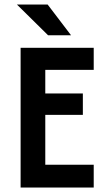

<svg xmlns="http://www.w3.org/2000/svg" viewBox="-20 -839 478 859"><path d="M72.2 0V-625H399.3V-526.4H182.6V-420.8H350.7V-325H182.6V-102.1H399.3V0ZM195.1 -681.2 55.6 -818.8H193.1L297.9 -681.2Z"/></svg>

Font: Afacad Flux SemiBold
Style: Regular
Weight: 600
Designer: Kristian Moeller
Foundry: Dicotype
Version: Version 1.100